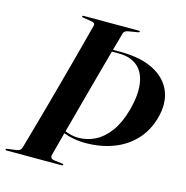

<svg xmlns="http://www.w3.org/2000/svg" viewBox="-124 -798 867 896"><g transform="rotate(15 309.5 -350.0)"><path d="M195.5 -33.5Q194 -26 197.8 -20.8Q201.5 -15.5 211 -13.5L253 -8.5Q256 -8 257.8 -7Q259.5 -6 258.5 -4Q258.5 -2.5 257 -1.2Q255.5 0 253 0H-14Q-17 0 -18.5 -1.2Q-20 -2.5 -19.5 -4Q-19 -6.5 -17 -7.5Q-15 -8.5 -11 -8.5L29.5 -14Q40.5 -15.5 46.8 -20Q53 -24.5 55 -32.5Q69 -82 83.8 -134.5Q98.5 -187 113.5 -240.8Q128.5 -294.5 143.2 -349.2Q158 -404 172.8 -458.5Q187.5 -513 201.5 -566Q215.5 -619 228.5 -669Q230 -676 225.5 -679.8Q221 -683.5 212.5 -685L171.5 -691.5Q167.5 -692.5 166 -693.2Q164.5 -694 165 -696Q165 -697.5 166.8 -698.8Q168.5 -700 171 -700H438.5Q441 -700 442.2 -699Q443.5 -698 443 -696.5Q443 -694.5 441.2 -693.5Q439.5 -692.5 434.5 -691.5L391.5 -684.5Q382 -683 376 -679Q370 -675 368 -667.5Q354 -617.5 339.2 -564.8Q324.5 -512 309.8 -457.8Q295 -403.5 280.2 -348.8Q265.5 -294 251 -240.2Q236.5 -186.5 222.5 -134.8Q208.5 -83 195.5 -33.5ZM629.5 -329.5Q611 -263.5 568.2 -218.8Q525.5 -174 464.8 -151.5Q404 -129 332.5 -129Q300.5 -129 271 -134.8Q241.5 -140.5 218.2 -151.2Q195 -162 182 -175.5L189 -183.5Q202.5 -170 221 -161.2Q239.5 -152.5 258.5 -148.2Q277.5 -144 292.5 -144Q336 -144 374.5 -163.2Q413 -182.5 443.8 -224Q474.5 -265.5 492.5 -330.5Q513.5 -406.5 506.2 -460.8Q499 -515 465.5 -544Q432 -573 375 -573H281.5L284 -582.5H378Q479 -582.5 542 -549.5Q605 -516.5 627.5 -459.5Q650 -402.5 629.5 -329.5Z"/></g></svg>

Font: Fraunces 120pt SemiBold
Style: Italic
Weight: 600
Italic angle: -16°
Version: Version 1.000;[b76b70a41]